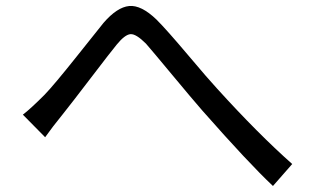

<svg xmlns="http://www.w3.org/2000/svg" viewBox="-20 -655 1040 638"><path d="M56 -274Q81 -293 128 -340Q159 -372 237 -470Q315 -568 324 -579Q369 -631 409 -635Q449 -639 500 -590Q534 -556 604 -473Q674 -390 701 -361Q838 -210 951 -110L887 -37Q807 -112 652 -288Q618 -327 552 -406.5Q486 -486 465 -510Q432 -543 413.5 -541.5Q395 -540 368 -507Q349 -484 283 -397.5Q217 -311 189 -276Q154 -233 130 -199Z"/></svg>

Font: Noto Sans SC
Style: Regular
Weight: 400
Designer: Ryoko NISHIZUKA  (kana, bopomofo & ideographs); Paul D. Hunt (Latin, Greek & Cyrillic); Sandoll Communications , Soo-you
Foundry: Adobe
Version: Version 2.002;hotconv 1.0.116;makeotfexe 2.5.65601